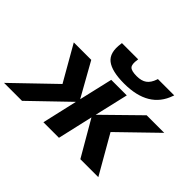

<svg xmlns="http://www.w3.org/2000/svg" viewBox="-152 -1063 1345 1345"><g transform="rotate(45 520.5 -390.5)"><path d="M318 -546 458 -296 516 -546H670L612 -296L867 -546H1041L771 -284L934 0H756L604 -262L544 0H390L450 -262L178 0H0L295 -284L145 -546ZM547 -774Q539 -725 555 -707.5Q571 -690 624 -690Q671 -690 698.5 -710Q726 -730 741 -774L743 -781H905L902 -773Q840 -591 598 -591Q476 -591 423.5 -632Q371 -673 386 -773L387 -781H548Z"/></g></svg>

Font: Passageway
Style: BdIt
Weight: 700
Foundry: Ascender Corporation
Version: Version 1.11